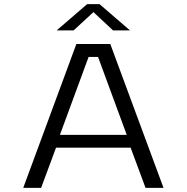

<svg xmlns="http://www.w3.org/2000/svg" viewBox="-20 -914 908 934"><path d="M775.5 0H688L615.5 -195.5H252.5L180 0H93L351.5 -700H516.5ZM411 -637 271.5 -258H596.5L457 -637ZM255.5 -766 404 -894H464L612.5 -766H530L434.5 -855L338 -766Z"/></svg>

Font: Trispace SemiExpanded Light
Style: Regular
Weight: 300
Width: 6
Designer: Tyler Finck
Foundry: Etcetera Type Company
Version: Version 1.210; ttfautohint (v1.8.3)